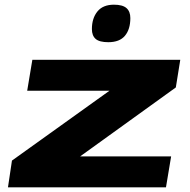

<svg xmlns="http://www.w3.org/2000/svg" viewBox="-20 -799 810 819"><path d="M14 0 31 -114 447 -412H96L118 -544H749L730 -426L322 -132H710L688 0ZM442 -619Q404 -619 388 -633Q372 -647 372 -675Q372 -721 395.5 -750Q419 -779 466 -779Q503 -779 519.5 -764.5Q536 -750 536 -722Q536 -674 513 -646.5Q490 -619 442 -619Z"/></svg>

Font: Georama ExtraExtended
Style: Bold Italic
Weight: 700
Width: 8
Italic angle: -9°
Designer: Jean-Baptiste Levee
Foundry: Production Type
Version: Version 1.000